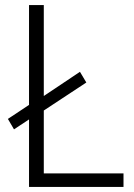

<svg xmlns="http://www.w3.org/2000/svg" viewBox="-20 -734 526 754"><path d="M94 0V-265L35 -226L11 -267L94 -322V-714H152V-357L294 -452L319 -410L152 -300V-53H465V0Z"/></svg>

Font: Noto Sans Display Light
Style: Regular
Weight: 300
Designer: Monotype Design Team
Foundry: Monotype Imaging Inc.
Version: Version 2.003